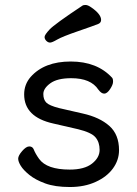

<svg xmlns="http://www.w3.org/2000/svg" viewBox="-20 -733 550 771"><path d="M386 -653Q386 -642 375 -637Q358 -630 294 -608Q230 -586 209.5 -574Q189 -562 181 -562Q173 -562 166 -569Q159 -576 159 -584.5Q159 -593 179 -614.5Q199 -636 312 -711Q315 -713 324 -713Q333 -713 347 -703Q386 -676 386 -653ZM194 -237Q77 -263 77 -354Q77 -394 103 -424Q158 -486 264 -486Q370 -486 430 -421Q434 -417 434 -405Q434 -393 422 -375Q410 -357 398.5 -357Q387 -357 375 -373Q345 -419 266 -419Q210 -419 182 -398.5Q154 -378 154 -355.5Q154 -333 166 -321Q178 -309 217 -299L313 -277Q380 -262 419 -227.5Q458 -193 458 -130Q458 -90 433.5 -56.5Q409 -23 365 -3Q320 18 260.5 18Q201 18 161.5 3.5Q122 -11 98 -30.5Q74 -50 63.5 -67Q53 -84 53 -96Q53 -108 69 -126.5Q85 -145 97.5 -145Q110 -145 115 -134Q122 -116 137 -95Q168 -52 260 -52Q319 -52 349.5 -76Q380 -100 380 -131Q380 -162 363.5 -181.5Q347 -201 294 -214Z"/></svg>

Font: Moon Stars Kai
Style: Bold
Weight: 700
Designer: GuiWonder
Version: Version 1.101